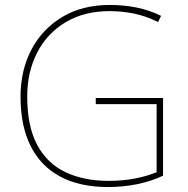

<svg xmlns="http://www.w3.org/2000/svg" viewBox="-20 -746 760 776"><path d="M367 -350H639V-36Q591 -13 533.5 -1.5Q476 10 417 10Q302 10 223 -32.5Q144 -75 103.5 -156.5Q63 -238 63 -355Q63 -461 106.5 -544.5Q150 -628 231 -677Q312 -726 424 -726Q481 -726 532.5 -715.5Q584 -705 631 -682L619 -657Q568 -682 519.5 -691.5Q471 -701 423 -701Q320 -701 245 -656Q170 -611 130 -533Q90 -455 90 -356Q90 -235 130.5 -160Q171 -85 245 -50Q319 -15 419 -15Q477 -15 525.5 -24.5Q574 -34 613 -50V-325H367Z"/></svg>

Font: Noto Sans Armenian Thin
Style: Regular
Weight: 250
Version: Version 2.007